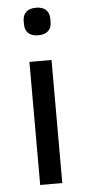

<svg xmlns="http://www.w3.org/2000/svg" viewBox="-54 -773 364 805"><g transform="rotate(-5 128.5 -371.0)"><path d="M129 -626C168 -626 185 -647 185 -677V-691C185 -721 168 -742 129 -742C90 -742 73 -721 73 -691V-677C73 -647 90 -626 129 -626ZM82 0H175V-518H82Z"/></g></svg>

Font: IBM Plex Arabic Text
Style: Regular
Weight: 450
Designer: Mike Abbink, Paul van der Laan, Pieter van Rosmalen, Wael Morcos, Khajak Apelian
Foundry: Bold Monday
Version: Version 1.0